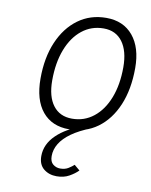

<svg xmlns="http://www.w3.org/2000/svg" viewBox="-85 -586 694 884"><g transform="rotate(10 262.0 -144.0)"><path d="M259.5 12Q179 12 134.5 -42Q90 -96 90 -195.5Q90 -293 121.5 -366.8Q153 -440.5 209.5 -481.8Q266 -523 340.5 -523Q420.5 -523 465.8 -468.5Q511 -414 511 -318.5Q511 -219 479.8 -144.8Q448.5 -70.5 391.8 -29.2Q335 12 259.5 12ZM264.5 -38.5Q321.5 -38.5 365 -73Q408.5 -107.5 432.5 -169.2Q456.5 -231 456.5 -312.5Q456.5 -388.5 425.2 -430.8Q394 -473 337 -473Q279.5 -473 236 -438.2Q192.5 -403.5 168.5 -341.2Q144.5 -279 144.5 -196.5Q144.5 -121 175.8 -79.8Q207 -38.5 264.5 -38.5ZM240.5 235Q205 235 180.2 215Q155.5 195 155.5 155.5Q155.5 100 200.8 56.2Q246 12.5 317.5 -10H359.5Q306 11 271.2 35.8Q236.5 60.5 219.5 88.5Q202.5 116.5 202.5 147Q202.5 173.5 217.2 185.2Q232 197 250.5 197Q273.5 197 289.2 187Q305 177 314 168.5L340 190.5Q324 207 299 221Q274 235 240.5 235Z"/></g></svg>

Font: Overpass ExtraLight
Style: Italic
Weight: 250
Italic angle: -10°
Designer: Delve Withrington, Dave Bailey, Thomas Jockin
Foundry: Delve Fonts LLC
Version: Version 4.000